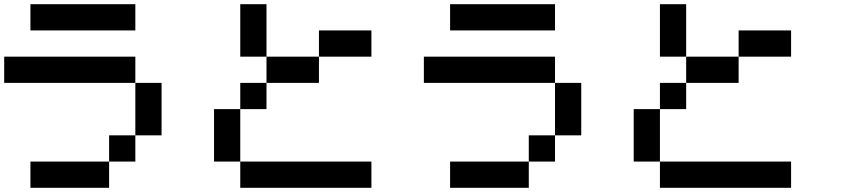

<svg xmlns="http://www.w3.org/2000/svg" viewBox="-20 -895 4040 915"><path d="M0 -500V-625H625V-500ZM125 0V-125H500V0ZM125 -750V-875H625V-750ZM500 -125V-250H625V-125ZM625 -250V-500H750V-250Z M1000 -125V-375H1125V-125ZM1125 -125H1750V0H1125ZM1125 -375V-500H1250V-375ZM1125 -625V-875H1250V-625ZM1250 -625H1500V-500H1250ZM1500 -625V-750H1750V-625Z M2000 -500V-625H2625V-500ZM2125 0V-125H2500V0ZM2125 -750V-875H2625V-750ZM2500 -125V-250H2625V-125ZM2625 -250V-500H2750V-250Z M3000 -125V-375H3125V-125ZM3125 -125H3750V0H3125ZM3125 -375V-500H3250V-375ZM3125 -625V-875H3250V-625ZM3250 -625H3500V-500H3250ZM3500 -625V-750H3750V-625Z"/></svg>

Font: Galmuri7 Regular
Style: Regular
Weight: 400
Designer: Lee Minseo (quiple)
Version: Version 2.399;hotconv 1.1.1;makeotfexe 2.6.0 DEVELOPMENT